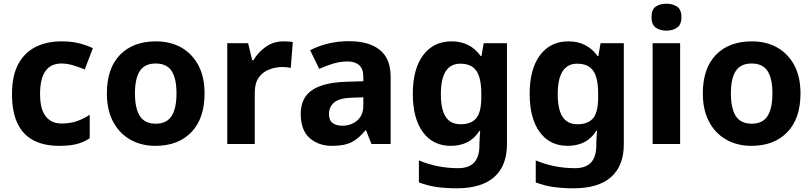

<svg xmlns="http://www.w3.org/2000/svg" viewBox="-20 -780 4401 1040"><path d="M300 10Q219 10 162 -19.5Q105 -49 75 -111Q45 -173 45 -270Q45 -370 79 -433Q113 -496 173.5 -526Q234 -556 313 -556Q369 -556 410.5 -545Q452 -534 483 -519L439 -404Q404 -418 373.5 -427Q343 -436 313 -436Q197 -436 197 -271Q197 -189 227.5 -150Q258 -111 313 -111Q360 -111 396 -123.5Q432 -136 466 -158V-31Q432 -9 394.5 0.5Q357 10 300 10Z M1088 -273.7Q1088 -138 1016.5 -64Q945 10 822 10Q746.1 10 686.8 -23.1Q627.4 -56.2 593.2 -119.8Q559 -183.4 559 -274Q559 -410 630 -483Q701 -556 825 -556Q902.4 -556 961.2 -523Q1020 -490 1054 -427.3Q1088 -364.5 1088 -273.7ZM711 -274Q711 -193 737.5 -151.5Q764 -110 823.9 -110Q883 -110 909.5 -151.5Q936 -193 936 -274Q936 -355 909.5 -395.5Q883 -436 823.5 -436Q764 -436 737.5 -395.5Q711 -355 711 -274Z M1516 -556Q1527 -556 1542 -555Q1557 -554 1566 -552L1555 -412Q1548 -414 1534.5 -415.5Q1521 -417 1511 -417Q1473 -417 1438 -403.5Q1403 -390 1381.5 -360Q1360 -330 1360 -278V0H1211V-546H1324L1346 -454H1353Q1377 -496 1419 -526Q1461 -556 1516 -556Z M1869 -557Q1979 -557 2037.5 -509.5Q2096 -462 2096 -364V0H1992L1963 -74H1959Q1924 -30 1885 -10Q1846 10 1778 10Q1705 10 1657 -32.5Q1609 -75 1609 -163Q1609 -250 1670 -291.5Q1731 -333 1853 -337L1948 -340V-364Q1948 -407 1925.5 -427Q1903 -447 1863 -447Q1823 -447 1785 -435.5Q1747 -424 1709 -407L1660 -508Q1704 -531 1757.5 -544Q1811 -557 1869 -557ZM1890 -251Q1818 -249 1790 -225Q1762 -201 1762 -162Q1762 -128 1782 -113.5Q1802 -99 1834 -99Q1882 -99 1915 -127.5Q1948 -156 1948 -208V-253Z M2426 -556Q2476 -556 2516 -536Q2556 -516 2584 -476H2588L2600 -546H2726V1Q2726 118 2657 179Q2588 240 2453 240Q2395 240 2345.5 233Q2296 226 2249 208V89Q2350 131 2462 131Q2520 131 2548.5 100Q2577 69 2577 7V-4Q2577 -21 2578.5 -39Q2580 -57 2581 -71H2577Q2549 -28 2510 -9Q2471 10 2422 10Q2325 10 2270.5 -64.5Q2216 -139 2216 -272Q2216 -406 2272 -481Q2328 -556 2426 -556ZM2473 -435Q2421 -435 2394.5 -394Q2368 -353 2368 -270Q2368 -188 2394 -147.5Q2420 -107 2475 -107Q2532 -107 2559.5 -139.5Q2587 -172 2587 -253V-271Q2587 -359 2560 -397Q2533 -435 2473 -435Z M3059 -556Q3109 -556 3149 -536Q3189 -516 3217 -476H3221L3233 -546H3359V1Q3359 118 3290 179Q3221 240 3086 240Q3028 240 2978.5 233Q2929 226 2882 208V89Q2983 131 3095 131Q3153 131 3181.5 100Q3210 69 3210 7V-4Q3210 -21 3211.5 -39Q3213 -57 3214 -71H3210Q3182 -28 3143 -9Q3104 10 3055 10Q2958 10 2903.5 -64.5Q2849 -139 2849 -272Q2849 -406 2905 -481Q2961 -556 3059 -556ZM3106 -435Q3054 -435 3027.5 -394Q3001 -353 3001 -270Q3001 -188 3027 -147.5Q3053 -107 3108 -107Q3165 -107 3192.5 -139.5Q3220 -172 3220 -253V-271Q3220 -359 3193 -397Q3166 -435 3106 -435Z M3664 -546V0H3515V-546ZM3590 -760Q3623 -760 3647 -744.5Q3671 -729 3671 -686.8Q3671 -646 3647 -630Q3623 -614 3590 -614Q3555.7 -614 3532.4 -630Q3509 -646 3509 -686.8Q3509 -729 3532.4 -744.5Q3555.7 -760 3590 -760Z M4316 -273.7Q4316 -138 4244.5 -64Q4173 10 4050 10Q3974.1 10 3914.8 -23.1Q3855.4 -56.2 3821.2 -119.8Q3787 -183.4 3787 -274Q3787 -410 3858 -483Q3929 -556 4053 -556Q4130.4 -556 4189.2 -523Q4248 -490 4282 -427.3Q4316 -364.5 4316 -273.7ZM3939 -274Q3939 -193 3965.5 -151.5Q3992 -110 4051.9 -110Q4111 -110 4137.5 -151.5Q4164 -193 4164 -274Q4164 -355 4137.5 -395.5Q4111 -436 4051.5 -436Q3992 -436 3965.5 -395.5Q3939 -355 3939 -274Z"/></svg>

Font: Noto Sans Sundanese
Style: Regular
Weight: 400
Designer: Monotype Design Team (Regular), Sérgio L. Martins (other weights)
Foundry: Monotype Imaging Inc.
Version: Version 2.003